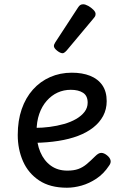

<svg xmlns="http://www.w3.org/2000/svg" viewBox="-20 -859 566 898"><path d="M293 19Q214 19 163 -15Q112 -49 87.5 -105Q63 -161 63 -228Q63 -295 81.5 -348.5Q100 -402 134 -440Q168 -478 214.5 -498.5Q261 -519 316 -519Q365 -519 401.5 -504.5Q438 -490 458.5 -460.5Q479 -431 479 -386Q479 -348 462.5 -317Q446 -286 416 -262.5Q386 -239 345 -223.5Q304 -208 253 -200Q202 -192 145 -191V-261Q178 -261 212.5 -265.5Q247 -270 279 -279Q311 -288 336 -302.5Q361 -317 375.5 -336Q390 -355 390 -379Q390 -411 368.5 -425Q347 -439 311 -439Q278 -439 249.5 -426Q221 -413 198.5 -387.5Q176 -362 163.5 -326Q151 -290 151 -244Q151 -189 168.5 -148Q186 -107 218 -84Q250 -61 295 -61Q325 -61 346 -68.5Q367 -76 385.5 -91.5Q404 -107 426 -129Q441 -144 453.5 -144Q466 -144 480 -133Q494 -122 497 -109.5Q500 -97 490 -84Q465 -46 431 -23.5Q397 -1 361.5 9Q326 19 293 19ZM273 -610Q262 -610 247 -622Q232 -634 232 -644Q232 -647 233 -650Q234 -653 238 -660L345 -824Q350 -832 355.5 -835.5Q361 -839 369 -839Q379 -839 392.5 -831.5Q406 -824 416.5 -813.5Q427 -803 427 -794Q427 -787 424.5 -782.5Q422 -778 415 -770L292 -623Q280 -610 273 -610Z"/></svg>

Font: Playwrite ES Deco
Style: Regular
Weight: 400
Designer: Veronika Burian, José Scaglione
Foundry: TypeTogether
Version: Version 1.002